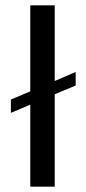

<svg xmlns="http://www.w3.org/2000/svg" viewBox="-20 -703 325 723"><path d="M265 -381 186 -348V0H94V-309L21 -278V-328L94 -359V-683H186V-398L265 -432Z"/></svg>

Font: Fahkwang
Style: Regular
Weight: 400
Version: Version 1.000; ttfautohint (v1.6)